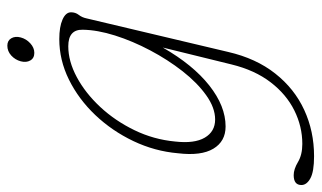

<svg xmlns="http://www.w3.org/2000/svg" viewBox="-254 -432 876 523"><g transform="rotate(-90 183.5 -170.0)"><path d="M304 14Q286.5 90 245.2 142.2Q204 194.5 146 221.2Q88 248 20 248Q-22 248 -40.2 238Q-58.5 228 -58.5 213.5Q-58.5 192.5 -31.5 192.5Q-15.5 192.5 4.2 204.2Q24 216 53.5 216Q101 216 144.8 194.2Q188.5 172.5 221.5 129.5Q254.5 86.5 270 23L316 -164Q269 -82 212.8 -37.5Q156.5 7 101 7Q60.5 7 40.5 -26.2Q20.5 -59.5 28 -122.5Q33.5 -186 61.2 -244.2Q89 -302.5 132.2 -348Q175.5 -393.5 228.8 -419.8Q282 -446 339 -446Q372.5 -446 392.2 -437.2Q412 -428.5 412 -414Q412 -402 405 -393Q398 -384 395.5 -372ZM60 -130.5Q54 -78 70.5 -49.8Q87 -21.5 120 -21.5Q152 -21.5 186 -45.8Q220 -70 251.5 -110.2Q283 -150.5 308.2 -198.2Q333.5 -246 348.8 -294.2Q364 -342.5 364.5 -382Q365.5 -421.5 319.5 -421.5Q278.5 -421.5 235.2 -398.2Q192 -375 154.2 -334.5Q116.5 -294 91 -241.5Q65.5 -189 60 -130.5ZM301.5 -514Q287 -514 280.8 -525Q274.5 -536 278.5 -551Q282.5 -566 294.2 -576.8Q306 -587.5 321 -587.5Q335 -587.5 341.2 -576.8Q347.5 -566 343.5 -551Q339.5 -536 327.5 -525Q315.5 -514 301.5 -514Z"/></g></svg>

Font: Fraunces 72pt SuperSoft Thin
Style: Italic
Weight: 100
Italic angle: -16°
Version: Version 1.000;[b76b70a41]